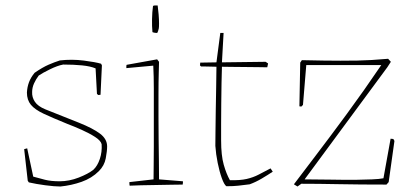

<svg xmlns="http://www.w3.org/2000/svg" viewBox="-20 -672 1507 699"><path d="M200 7Q179 7 145 2.5Q111 -2 85 -8L81 -14L69 -120L68 -129L79 -132L101 -29Q122 -23 144 -17.5Q166 -12 197 -12Q232 -12 266.5 -25.5Q301 -39 320 -54Q335 -68 343.5 -93.5Q352 -119 350 -147Q347 -160 326 -173.5Q305 -187 277 -199.5Q249 -212 225 -221Q171 -243 139 -258Q107 -273 92.5 -290.5Q78 -308 78 -335Q79 -355 85.5 -372.5Q92 -390 106 -407Q135 -427 157 -436.5Q179 -446 198 -452Q242 -457 285 -451.5Q328 -446 348 -440L351 -434L346 -327L338 -326L333 -330L328 -423Q309 -431 278.5 -434Q248 -437 210 -437Q189 -433 161.5 -419.5Q134 -406 121 -397Q111 -384 104 -368.5Q97 -353 97 -337Q96 -318 107 -301.5Q118 -285 145 -274Q218 -245 268 -225Q318 -205 344 -185.5Q370 -166 370 -139Q370 -122 365 -95.5Q360 -69 340 -49Q314 -23 277 -10Q240 3 200 7Z M452 4Q451 0 451 -9L539 -19Q539 -38 539.5 -71.5Q540 -105 540 -139Q540 -173 540 -193Q540 -224 540 -265Q540 -306 540 -350Q540 -394 538 -433L440 -424Q440 -427 440 -430.5Q440 -434 441 -436L552 -456L559 -447L558 -409Q557 -375 557 -328.5Q557 -282 557 -248Q557 -210 557.5 -166.5Q558 -123 558.5 -84Q559 -45 559 -19L646 -12Q646 -10 646 -6.5Q646 -3 645 0Q632 0 606 0.5Q580 1 550 1.5Q520 2 493.5 2.5Q467 3 452 4ZM535 -555Q533 -576 533.5 -602Q534 -628 537 -650Q539 -652 542.5 -652Q546 -652 550 -652H554Q556 -638 557.5 -619.5Q559 -601 559 -586.5Q559 -572 558 -568Q558 -566 555.5 -559Q553 -552 552 -552Q550 -552 545 -552.5Q540 -553 535 -555Z M804 6Q796 0 787.5 -23.5Q779 -47 772.5 -79Q766 -111 764 -141Q764 -158 764.5 -192.5Q765 -227 765.5 -270Q766 -313 767 -355Q768 -397 768 -429Q762 -429 749 -429.5Q736 -430 725 -430Q714 -430 712 -430L708 -434L709 -444L768 -445L782 -552H794L788 -445L947 -447L956 -441L953 -427Q945 -427 923 -427.5Q901 -428 874.5 -428Q848 -428 824 -428.5Q800 -429 788 -429Q787 -405 786.5 -369.5Q786 -334 785.5 -295Q785 -256 785 -220.5Q785 -185 785 -161Q785 -106 794.5 -72.5Q804 -39 817 -16Q854 -15 878 -20.5Q902 -26 922 -36.5Q942 -47 965 -59L973 -47Q955 -35 933 -22Q911 -9 889 -1Q865 2 847.5 4Q830 6 804 6Z M1063 7 1050 -1 1053 -5Q1080 -41 1130 -106.5Q1180 -172 1242.5 -257Q1305 -342 1368 -435H1095L1083 -290L1077 -284L1070 -285L1073 -444L1079 -453Q1126 -452 1157 -451.5Q1188 -451 1219 -451Q1256 -451 1281.5 -451.5Q1307 -452 1332.5 -453.5Q1358 -455 1393 -458L1403 -447L1390 -427L1089 -19L1187 -18Q1199 -18 1224.5 -17.5Q1250 -17 1279.5 -17.5Q1309 -18 1335 -19Q1361 -20 1376 -23L1402 -167L1412 -166L1416 -159L1395 -9L1387 0Q1290 0 1213.5 -1.5Q1137 -3 1077 -3Z"/></svg>

Font: Labrada Thin
Style: Regular
Weight: 100
Designer: Mercedes Jáuregui
Foundry: Omnibus-Type Team
Version: Version 1.000; ttfautohint (v1.8.4.7-5d5b)